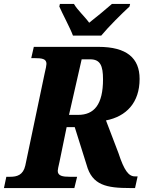

<svg xmlns="http://www.w3.org/2000/svg" viewBox="-37 -951 728 971"><path d="M332 -771H475C514 -818 578 -881 618 -918L621 -931H529C499 -905 449 -863 414 -836C391 -868 354 -901 337 -931H266L263 -918C278 -883 318 -809 332 -771ZM-17 0H339L353 -57H315C281 -57 255 -61 255 -87C255 -94 258 -106 264 -133L300 -308H341L401 -117C429 -14 502 0 621 0H646L659 -59H645C614 -59 591 -88 562 -177L499 -342C602 -362 669 -432 669 -552C669 -657 604 -714 461 -714H134L121 -657H137C175 -657 198 -654 198 -628C198 -621 195 -606 188 -576L91 -114C80 -65 48 -57 15 -57H-5ZM312 -370 376 -651H419C470 -651 484 -619 484 -550C484 -422 439 -370 358 -370Z"/></svg>

Font: Noto Serif SemiCondensed Extra
Style: Italic
Weight: 800
Width: 4
Italic angle: -12°
Designer: Monotype Design Team
Foundry: Monotype Imaging Inc.
Version: Version 1.901